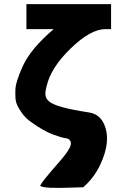

<svg xmlns="http://www.w3.org/2000/svg" viewBox="-20 -769 611 930"><path d="M501 -749H518V-747V-655V-628H491Q419 -628 322.5 -534.5Q226 -441 206 -352Q199 -328 200 -310Q201 -292 218 -277.5Q235 -263 281.5 -250Q328 -237 413 -224Q459 -216 480.5 -175Q502 -134 497.5 -80.5Q493 -27 463 34Q433 95 383 138Q371 138 317.5 140Q264 142 225 140.5Q186 139 174 131Q183 115 199.5 94.5Q216 74 232 55.5Q248 37 265.5 17Q283 -3 296 -20Q309 -37 317 -52.5Q325 -68 323 -79.5Q321 -91 309 -97Q308 -98 298 -99.5Q288 -101 272.5 -105.5Q257 -110 236.5 -117.5Q216 -125 187.5 -141Q159 -157 129 -179Q104 -197 88 -219Q72 -241 63.5 -259.5Q55 -278 54.5 -302.5Q54 -327 55 -342Q56 -357 64 -381.5Q72 -406 75.5 -414Q79 -422 88 -443Q90 -448 91 -450Q129 -533 240 -628H108V-749H482Z"/></svg>

Font: OpenDyslexic
Style: Bold
Weight: 800
Designer: Abbie Gonzalez
Version: Version 0.920;hotconv 1.0.109;makeotfexe 2.5.65596